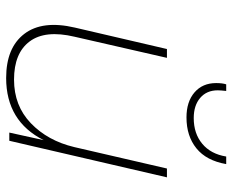

<svg xmlns="http://www.w3.org/2000/svg" viewBox="-84 -644 738 609"><g transform="rotate(90 284.5 -339.0)"><path d="M352 -562Q302 -562 272.5 -587.5Q243 -613 243 -656Q243 -676 247 -688H268Q266 -670 266 -661Q266 -626 290 -605.5Q314 -585 354 -585Q403 -585 435.5 -612Q468 -639 476 -688H500Q489 -625 450 -593.5Q411 -562 352 -562ZM514 -500H542L426 0H400L424 -109Q364 10 227 10Q131 10 87 -47.5Q43 -105 67 -208L135 -500H163L96 -207Q74 -114 111 -64.5Q148 -15 232 -15Q315 -15 370.5 -68.5Q426 -122 446 -206Z"/></g></svg>

Font: Elaine Sans ExtraLight
Style: Italic
Weight: 275
Italic angle: -13°
Designer: Wei Huang
Foundry: Wei Huang
Version: Version 2.001;December 24, 2019;FontCreator 12.0.0.2547 64-b